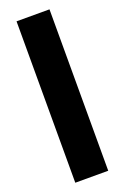

<svg xmlns="http://www.w3.org/2000/svg" viewBox="-158 -872 596 920"><g transform="rotate(-20 140.0 -411.5)"><path d="M57 0H225V-823H57Z"/></g></svg>

Font: Rabbid Highway Sign IV
Style: Bd
Weight: 400
Foundry: Cannot Into Space Fonts
Version: Version 0.277